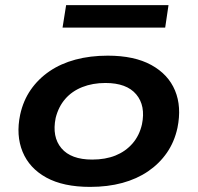

<svg xmlns="http://www.w3.org/2000/svg" viewBox="-20 -722 774 752"><path d="M333 10Q228 10 161.5 -26.5Q95 -63 68.5 -127.5Q42 -192 59 -273Q71 -328 100.5 -370.5Q130 -413 174 -443Q218 -473 275.5 -488.5Q333 -504 402 -504Q506 -504 572.5 -467.5Q639 -431 665.5 -367.5Q692 -304 675 -221Q663 -166 633.5 -123.5Q604 -81 560 -51Q516 -21 459 -5.5Q402 10 333 10ZM341 -97Q393 -97 432.5 -113Q472 -129 499 -160Q526 -191 536 -235Q551 -308 513.5 -352.5Q476 -397 393 -397Q343 -397 302.5 -381Q262 -365 235.5 -334.5Q209 -304 198 -260Q183 -186 220.5 -141.5Q258 -97 341 -97ZM225 -614 239 -702H640L627 -614Z"/></svg>

Font: Nunito Sans 10pt Expanded
Style: Bold Italic
Weight: 700
Width: 7
Italic angle: -9°
Designer: Vernon Adams
Foundry: Vernon Adams
Version: Version 3.101;gftools[0.9.27]